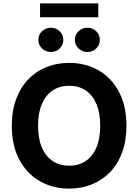

<svg xmlns="http://www.w3.org/2000/svg" viewBox="-20 -1111 822 1141"><path d="M391 9.8Q294.4 9.8 217.1 -34.2Q139.8 -78.1 95 -161.6Q50.2 -245 50.2 -363.3Q50.2 -452.6 76 -522.2Q101.9 -591.7 148 -639.6Q194.1 -687.6 256.2 -712.5Q318.3 -737.3 391 -737.3Q487.8 -737.3 564.7 -693.5Q641.7 -649.7 686.6 -566Q731.4 -482.3 731.4 -363.3Q731.4 -274.2 705.7 -204.8Q680 -135.4 633.7 -87.6Q587.4 -39.9 525.4 -15.1Q463.5 9.8 391 9.8ZM391 -126.2Q447 -126.2 488.4 -153.5Q529.9 -180.8 552.7 -233.7Q575.6 -286.6 575.6 -363.3Q575.6 -440.4 552.7 -493.6Q529.9 -546.8 488.4 -574.1Q447 -601.4 391 -601.4Q335.4 -601.4 293.8 -574.1Q252.2 -546.8 229.2 -493.6Q206.1 -440.4 206.1 -363.3Q206.1 -286.6 229.2 -233.7Q252.2 -180.8 293.8 -153.5Q335.4 -126.2 391 -126.2ZM282.6 -802Q251.7 -801.8 229.6 -823.2Q207.6 -844.6 207.8 -873.8Q207.6 -904.4 229.6 -925.2Q251.7 -946 282.6 -946.3Q313.2 -946 334.7 -925.2Q356.2 -904.4 356.2 -873.8Q356.2 -844.6 334.7 -823.2Q313.2 -801.8 282.6 -802ZM499.6 -802Q468.9 -801.8 446.9 -823.2Q424.8 -844.6 424.8 -873.8Q424.8 -904.4 446.9 -925.2Q468.9 -946 499.6 -946.3Q530.5 -946 552 -925.2Q573.4 -904.4 573.2 -873.8Q573.4 -844.6 552 -823.2Q530.5 -801.8 499.6 -802ZM564.1 -1090.8V-1008.4H218V-1090.8Z"/></svg>

Font: Inter V
Style: 
Weight: 400
Designer: Rasmus Andersson
Foundry: rsms
Version: Version 4.000;git-a3f224843